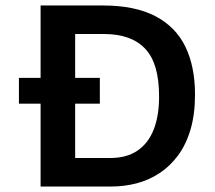

<svg xmlns="http://www.w3.org/2000/svg" viewBox="-20 -680 784 700"><path d="M49 -396H344V-302H49ZM190 0V-104H382Q442 -104 481.5 -131Q521 -158 540.5 -208Q560 -258 560 -328Q560 -387 548 -430Q536 -473 511 -500.5Q486 -528 448 -542Q410 -556 359 -556H190V-660H355Q472 -660 546.5 -621Q621 -582 656 -509.5Q691 -437 691 -335Q691 -263 674.5 -207.5Q658 -152 628.5 -112.5Q599 -73 560.5 -48Q522 -23 477.5 -11.5Q433 0 386 0ZM128 0V-660H254V0Z"/></svg>

Font: Bricolage Grotesque 16pt SemiBold
Style: Regular
Weight: 600
Version: Version 1.001;gftools[0.9.33.dev8+g029e19f]